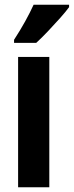

<svg xmlns="http://www.w3.org/2000/svg" viewBox="-20 -786 310 806"><path d="M187 0H56V-547H187ZM270 -756Q257 -738 233 -711Q209 -684 182 -655.5Q155 -627 132 -606H39V-619Q65 -659 85.5 -696Q106 -733 121 -766H270Z"/></svg>

Font: Noto Sans Lao UI ExtCond
Style: Bold
Weight: 700
Width: 2
Designer: Monotype Design Team
Foundry: Monotype Imaging Inc.
Version: Version 2.000; ttfautohint (v1.8.4.7-5d5b)